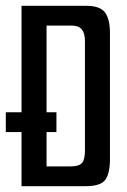

<svg xmlns="http://www.w3.org/2000/svg" viewBox="-29 -640 436 660"><path d="M-9 -186V-254H165V-186ZM45 -620H268Q315 -620 332 -597Q349 -574 349 -527V-94Q349 -44 333 -22Q317 0 265 0H45ZM213 -68Q243 -68 253 -80Q263 -92 263 -122V-499Q263 -526 252 -539Q241 -552 218 -552H131V-68Z"/></svg>

Font: Smooch Sans Thin SemiBold
Style: Regular
Weight: 600
Version: Version 1.010